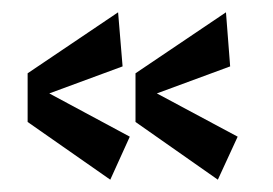

<svg xmlns="http://www.w3.org/2000/svg" viewBox="-20 -478 443 312"><path d="M159.2 -186 24.9 -279.8V-358.9L171.9 -458L179.2 -370.1L60.1 -326.2L190.9 -255.9ZM334 -186 200.2 -279.8V-358.9L347.2 -458L354 -370.1L234.9 -326.2L366.2 -255.9Z"/></svg>

Font: Englebert
Style: Regular
Weight: 400
Designer: Astigmatic (AOETI)
Foundry: Astigmatic (AOETI)
Version: Version 1.000